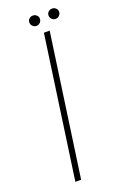

<svg xmlns="http://www.w3.org/2000/svg" viewBox="-134 -711 478 752"><g transform="rotate(-20 105.5 -334.5)"><path d="M43 0 127 -591H151L67 0ZM109 -626Q100 -626 93.5 -632.5Q87 -639 87 -648Q87 -657 93.5 -663Q100 -669 109 -669Q118 -669 124.5 -663Q131 -657 131 -648Q131 -639 124.5 -632.5Q118 -626 109 -626ZM189 -626Q180 -626 173.5 -632.5Q167 -639 167 -648Q167 -657 173.5 -663Q180 -669 189 -669Q198 -669 204.5 -663Q211 -657 211 -648Q211 -639 204.5 -632.5Q198 -626 189 -626Z"/></g></svg>

Font: Alumni Sans SC Thin
Style: Italic
Weight: 100
Italic angle: -8°
Designer: Robert E. Leuschke
Foundry: Robert E. Leuschke
Version: Version 1.016